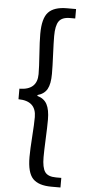

<svg xmlns="http://www.w3.org/2000/svg" viewBox="-63 -826 464 1030"><g transform="rotate(5 169.0 -310.5)"><path d="M303.7 169.9H254.9Q185.5 169.9 154.8 137.7Q124 105.5 124 21.5Q124 -19.5 128.9 -88.4Q133.8 -157.2 133.8 -194.3Q133.8 -281.2 38.1 -282.2V-338.9Q133.8 -339.8 133.8 -425.8Q133.8 -462.9 128.9 -531.7Q124 -600.6 124 -641.6Q124 -725.6 154.8 -758.3Q185.5 -791 254.9 -791H303.7V-740.2H275.4Q232.4 -740.2 215.8 -716.3Q199.2 -692.4 199.2 -636.7Q199.2 -603.5 202.1 -538.6Q205.1 -473.6 205.1 -433.6Q205.1 -378.9 189.5 -351.1Q173.8 -323.2 137.7 -313.5V-308.6Q173.8 -298.8 189.5 -269.5Q205.1 -240.2 205.1 -186.5Q205.1 -147.5 202.1 -82.5Q199.2 -17.6 199.2 15.6Q199.2 71.3 215.3 94.7Q231.4 118.2 275.4 118.2H303.7Z"/></g></svg>

Font: Gen Shin Gothic Regular
Style: Regular
Weight: 400
Designer: [Source Han Sans]
Ryoko NISHIZUKA  (kana & ideographs); Paul D. Hunt (Latin, Greek & Cyrillic); Wenlong ZHANG  (bopomofo
Version: Version 1.002.20150607